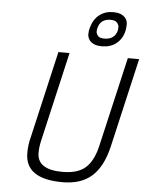

<svg xmlns="http://www.w3.org/2000/svg" viewBox="-62 -987 801 1047"><g transform="rotate(5 339.0 -464.0)"><path d="M548 -772Q516 -747 469.5 -747Q423 -747 402 -772Q390 -788 390 -806.5Q390 -825 395 -842Q408 -889 439.5 -913.5Q471 -938 515.5 -938Q560 -938 581 -914Q594 -899 594 -879Q594 -809 548 -772ZM436 -842Q434 -834 434 -824Q434 -814 443 -802Q452 -790 479 -790Q536 -790 549 -842Q550 -849 550 -860Q550 -871 540 -883Q530 -895 505 -895Q448 -895 436 -842ZM176 -139Q176 -46 315 -46Q399 -46 441.5 -84.5Q484 -123 503 -206L616 -695H678L565 -205Q539 -95 480 -42.5Q421 10 320 10Q115 10 115 -132Q115 -177 126 -218L236 -695H297L186 -213Q176 -173 176 -139Z"/></g></svg>

Font: Titillium Web Light
Style: Italic
Weight: 300
Italic angle: -13°
Version: Version 1.002;PS 57.000;hotconv 1.0.70;makeotf.lib2.5.55311